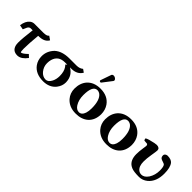

<svg xmlns="http://www.w3.org/2000/svg" viewBox="124 -1569 2467 2467"><g transform="rotate(45 1357.5 -335.0)"><path d="M142.1 -432.1H306.2Q371.1 -433.1 383.8 -459L434.1 -423.8Q399.4 -360.4 302.7 -357.4Q295.4 -357.4 289.1 -356.9H285.2Q270 -196.3 270 -108.9Q270.5 -48.8 279.8 -47.9Q307.1 -49.8 365.2 -106.9L402.8 -71.8Q344.7 6.8 282.2 11.7Q276.4 12.2 272 12.2Q189.9 12.2 169.4 -65.4Q164.1 -86.9 164.1 -111.8Q164.1 -188 185.1 -356.9H151.9Q125 -356.9 109.9 -330.1Q101.6 -314.9 85.9 -275.9L23.9 -288.1Q35.2 -373 83 -411.1Q109.4 -431.6 142.1 -432.1Z M749 -25.9Q794.9 -25.9 824.7 -85.4Q846.7 -130.4 846.7 -187Q846.7 -269 812.5 -317.9Q802.7 -331.1 792 -342.8Q793.9 -343.8 795.9 -345.5Q797.9 -347.2 799.8 -349.1Q801.8 -351.1 803.7 -352.5Q805.7 -354 807.4 -355Q809.1 -356 809.6 -357.4L810.1 -358.9H770Q652.3 -358.9 622.1 -253.9Q613.8 -223.6 613.8 -189Q613.8 -124.5 655.8 -73.2Q695.3 -26.4 749 -25.9ZM570.8 -369.1Q641.6 -434.6 774.9 -435.1H904.8Q959 -435.5 993.7 -464.8L1034.7 -436Q989.7 -359.4 886.7 -358.9H860.8Q955.6 -303.7 960.4 -194.8Q960.4 -189 960.9 -184.1Q960.9 -121.1 918 -65.4Q856.9 11.2 742.7 12.2Q605.5 12.2 540.5 -76.7Q501 -131.3 501 -205.1Q501.5 -297.9 570.8 -369.1Z M1332.5 -682.1Q1357.4 -682.1 1376 -661.6Q1383.3 -652.3 1383.8 -644Q1382.8 -634.8 1378.4 -628.9L1284.7 -506.8Q1278.3 -499.5 1273.4 -499Q1259.3 -499 1254.4 -509.8Q1253.9 -511.7 1253.4 -513.2Q1253.9 -519 1254.9 -522L1304.7 -665Q1311.5 -681.2 1332.5 -682.1ZM1316.4 -401.9Q1233.9 -400.4 1233.4 -229Q1233.4 -142.1 1271.5 -81.5Q1302.7 -32.7 1347.7 -32.2Q1397.5 -32.2 1418.9 -96.2Q1430.7 -132.3 1430.7 -184.1Q1430.7 -334 1367.2 -384.3Q1343.8 -401.4 1316.4 -401.9ZM1093.8 -207Q1094.2 -307.1 1148.4 -370.1Q1213.9 -443.8 1332.5 -443.8Q1464.8 -443.8 1529.8 -352.5Q1570.3 -294.4 1570.8 -215.8Q1568.8 -107.9 1502.4 -46.9Q1438 9.8 1331.5 9.8Q1212.9 9.8 1145 -66.9Q1094.2 -125.5 1093.8 -207Z M1874 -401.9Q1791.5 -400.4 1791 -229Q1791 -142.1 1829.1 -81.5Q1860.4 -32.7 1905.3 -32.2Q1955.1 -32.2 1976.6 -96.2Q1988.3 -132.3 1988.3 -184.1Q1988.3 -334 1924.8 -384.3Q1901.4 -401.4 1874 -401.9ZM1651.4 -207Q1651.9 -307.1 1706.1 -370.1Q1771.5 -443.8 1890.1 -443.8Q2022.5 -443.8 2087.4 -352.5Q2127.9 -294.4 2128.4 -215.8Q2126.5 -107.9 2060.1 -46.9Q1995.6 9.8 1889.2 9.8Q1770.5 9.8 1702.6 -66.9Q1651.9 -125.5 1651.4 -207Z M2684.1 -250Q2684.1 -105 2597.7 -32.7Q2545.9 9.3 2482.9 9.8Q2385.3 9.8 2343.3 -8.8Q2331.1 -14.2 2319.8 -21Q2251 -64.9 2251 -174.8Q2251 -225.6 2261.2 -291Q2262.7 -301.8 2265.1 -316.9Q2268.1 -333 2268.1 -340.8Q2267.1 -357.9 2255.9 -365.2Q2251 -367.2 2201.2 -370.1Q2192.9 -381.3 2191.9 -400.9Q2224.1 -420.4 2314.5 -438.5Q2341.8 -443.8 2355 -443.8Q2409.2 -441.9 2410.2 -398.9Q2410.2 -382.3 2397 -303.7Q2396.5 -299.8 2396 -296.9Q2384.3 -228 2384.3 -171.9Q2384.3 -87.4 2429.7 -50.3Q2453.1 -32.2 2482.9 -32.2Q2532.7 -32.2 2571.3 -87.4Q2573.7 -90.8 2575.2 -92.8Q2614.7 -155.8 2615.2 -237.8Q2614.7 -301.8 2599.1 -325.2Q2589.4 -337.9 2561 -345.2Q2533.7 -353 2521 -362.8Q2505.4 -377.4 2504.9 -403.8Q2504.9 -428.7 2532.2 -439.9Q2543 -443.8 2554.2 -443.8Q2617.2 -442.9 2645 -410.2Q2684.1 -361.3 2684.1 -250Z"/></g></svg>

Font: Linux Libertine O
Style: Bold
Weight: 700
Designer: Philipp H. Poll
Foundry: Philipp H. Poll
Version: Version 5.0.0